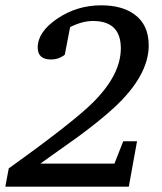

<svg xmlns="http://www.w3.org/2000/svg" viewBox="-33 -703 609 723"><path d="M527 -532Q527 -418 396 -297Q345 -250 261 -188Q215 -155 119 -87H398L431 -171H483L452 0H-13L0 -69Q243 -243 318 -318Q422 -422 422 -521Q422 -624 317 -624Q277 -624 231 -601L211 -497Q207 -494 204 -492Q196 -487 186 -483Q173 -479 159 -479Q109 -479 109 -524Q109 -583 183 -633Q257 -683 348 -683Q426 -683 473 -649Q527 -610 527 -532Z"/></svg>

Font: Apparatus SIL
Style: Italic
Weight: 400
Italic angle: -11°
Version: Version 1.0